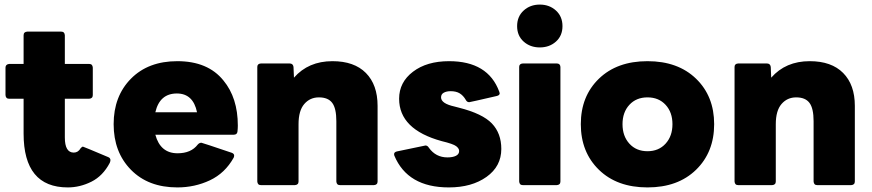

<svg xmlns="http://www.w3.org/2000/svg" viewBox="-20 -808 3805 838"><path d="M276 10Q83 10 83 -225V-377H20Q5 -377 4 -393V-513Q4 -527 20 -529H83V-654Q83 -669 99 -670H247Q262 -670 263 -654V-529H369Q384 -529 385 -513V-393Q385 -378 369 -377H263V-208Q263 -142 302 -142Q321 -142 332 -161Q338 -168 342 -168Q344 -168 453 -122Q462 -118 462 -109Q462 -104 459 -97Q429 -40 379 -15Q329 10 276 10Z M754 10Q627 10 551.5 -67Q476 -144 476 -266Q476 -388 551.5 -464.5Q627 -541 754 -541Q887 -541 955 -457Q1018 -381 1018 -260Q1018 -248 1016.5 -234Q1015 -220 1000 -220H658Q680 -139 755 -139Q814 -139 843 -177Q850 -185 859 -185Q862 -185 992 -141Q1002 -137 1002 -129Q1002 -125 1000 -120Q962 -52 896 -21Q830 10 754 10ZM840 -318Q823 -400 752 -400Q677 -400 658 -318Z M1612 0H1464Q1449 0 1448 -16V-279Q1448 -335 1430 -359Q1412 -383 1372 -383Q1333 -383 1308 -354Q1283 -325 1283 -266V-16Q1283 -1 1267 0H1119Q1104 0 1103 -16V-516Q1103 -530 1119 -531H1244Q1259 -531 1261 -516L1263 -469Q1326 -541 1431 -541Q1526 -541 1577 -489.5Q1628 -438 1628 -346V-16Q1628 -1 1612 0Z M1939 10Q1759 10 1701 -129L1700 -135Q1700 -144 1712 -147L1837 -173Q1846 -173 1852 -163Q1882 -121 1933 -121Q1956 -121 1970 -128Q1984 -135 1984 -149Q1984 -160 1971 -170Q1958 -180 1908 -192Q1722 -243 1722 -377Q1722 -449 1782.5 -495Q1843 -541 1940 -541Q2110 -541 2159 -408L2161 -401Q2161 -392 2148 -389Q2031 -362 2028 -362Q2018 -362 2013 -372Q2002 -391 1986.5 -400.5Q1971 -410 1947 -410Q1929 -410 1917 -403.5Q1905 -397 1905 -383Q1905 -356 1964 -343L1983 -338Q2086 -312 2127 -269Q2168 -226 2168 -158Q2168 -82 2103.5 -36Q2039 10 1939 10Z M2336 -601Q2294 -601 2265.5 -626.5Q2237 -652 2237 -694Q2237 -736 2265.5 -762Q2294 -788 2336 -788Q2378 -788 2406.5 -762Q2435 -736 2435 -694Q2435 -652 2406.5 -626.5Q2378 -601 2336 -601ZM2410 0H2262Q2247 0 2246 -16V-516Q2246 -530 2262 -531H2410Q2425 -531 2426 -516V-16Q2426 -1 2410 0Z M2806 10Q2673 10 2594 -67Q2515 -144 2515 -266Q2515 -388 2594 -464.5Q2673 -541 2806 -541Q2939 -541 3018 -464.5Q3097 -388 3097 -266Q3097 -144 3018 -67Q2939 10 2806 10ZM2806 -148Q2855 -148 2885 -181Q2915 -214 2915 -266Q2915 -318 2885 -350.5Q2855 -383 2806 -383Q2757 -383 2727 -350.5Q2697 -318 2697 -266Q2697 -214 2727 -181Q2757 -148 2806 -148Z M3695 0H3547Q3532 0 3531 -16V-279Q3531 -335 3513 -359Q3495 -383 3455 -383Q3416 -383 3391 -354Q3366 -325 3366 -266V-16Q3366 -1 3350 0H3202Q3187 0 3186 -16V-516Q3186 -530 3202 -531H3327Q3342 -531 3344 -516L3346 -469Q3409 -541 3514 -541Q3609 -541 3660 -489.5Q3711 -438 3711 -346V-16Q3711 -1 3695 0Z"/></svg>

Font: YamahaIndonesia935. App XBold
Style: Regular
Weight: 800
Designer: Dalton Maag Ltd
Foundry: Dalton Maag Ltd
Version: Version 1.002; January 01, 2024; Regular/Italic